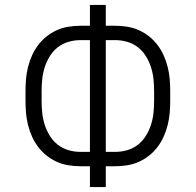

<svg xmlns="http://www.w3.org/2000/svg" viewBox="-20 -755 790 775"><path d="M343 0V-84H304Q280 -84 255.5 -88Q231 -92 209 -102Q187 -112 167.5 -127.5Q148 -143 133.5 -162.5Q119 -182 109 -204.5Q99 -227 93 -251Q87 -275 85 -299Q83 -323 83 -348V-387Q83 -412 85 -436Q87 -460 93 -484Q99 -508 109 -530.5Q119 -553 133.5 -572.5Q148 -592 167.5 -607.5Q187 -623 209 -633Q231 -643 255.5 -647Q280 -651 304 -651H343V-735H407V-651H446Q470 -651 494.5 -647Q519 -643 541 -633Q563 -623 582.5 -607.5Q602 -592 616.5 -572.5Q631 -553 641 -530.5Q651 -508 657 -484Q663 -460 665 -436Q667 -412 667 -387V-348Q667 -323 665 -299Q663 -275 657 -251Q651 -227 641 -204.5Q631 -182 616.5 -162.5Q602 -143 582.5 -127.5Q563 -112 541 -102Q519 -92 494.5 -88Q470 -84 446 -84H407V0ZM304 -142H343V-593H304Q280 -593 256 -586Q232 -579 213 -564Q194 -549 181 -528Q168 -507 160.5 -483.5Q153 -460 150.5 -436Q148 -412 148 -387V-348Q148 -323 150.5 -299Q153 -275 160.5 -251.5Q168 -228 181 -207Q194 -186 213 -171Q232 -156 256 -149Q280 -142 304 -142ZM407 -142H446Q470 -142 494 -149Q518 -156 537 -171Q556 -186 569 -207Q582 -228 589.5 -251.5Q597 -275 599.5 -299Q602 -323 602 -348V-387Q602 -412 599.5 -436Q597 -460 589.5 -483.5Q582 -507 569 -528Q556 -549 537 -564Q518 -579 494 -586Q470 -593 446 -593H407Z"/></svg>

Font: Iosevka Aile Custom Light
Style: Regular
Weight: 300
Designer: Belleve Invis
Foundry: Belleve Invis
Version: Version 17.0.2; ttfautohint (v1.8.3)